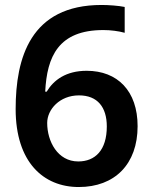

<svg xmlns="http://www.w3.org/2000/svg" viewBox="-20 -743 612 773"><path d="M43 -304C43 -90 155 10 297 10C442 10 534 -82 534 -235C534 -377 453 -458 329 -458C246 -458 196 -421 168 -374H162C169 -515 215 -622 396 -622C425 -622 457 -618 482 -611V-715C458 -720 417 -723 389 -723C102 -723 43 -509 43 -304ZM295 -93C212 -93 170 -174 170 -248C170 -302 220 -359 298 -359C373 -359 410 -311 410 -234C410 -138 363 -93 295 -93Z"/></svg>

Font: Noto Sans Arabic SemBd
Style: Regular
Weight: 600
Designer: Monotype Design Team, Nadine Chahine, Nizar Qandah and Khaled Hosny
Foundry: Monotype Imaging Inc.
Version: Version 2.012